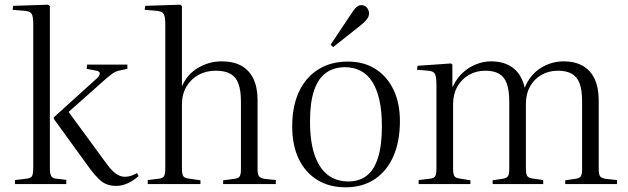

<svg xmlns="http://www.w3.org/2000/svg" viewBox="-20 -786 2682 820"><path d="M476 8Q455 8 437 1.5Q419 -5 402.5 -21Q386 -37 366 -63L210 -278V-285L389 -447Q404 -459 406 -470.5Q408 -482 387 -485L350 -492L352 -510H524V-492L491 -485Q475 -482 460 -471.5Q445 -461 425 -443L273 -308L432 -91Q454 -60 473.5 -45.5Q493 -31 513 -31Q528 -31 540.5 -35.5Q553 -40 565 -47L572 -34Q552 -16 527 -4Q502 8 476 8ZM44 0V-17L94 -23Q112 -25 117 -34.5Q122 -44 122 -71V-682Q122 -715 115.5 -726.5Q109 -738 84 -740L34 -744L36 -761L186 -766L193 -760V-68Q193 -46 198 -35.5Q203 -25 219 -23L263 -18V0Z M611 0V-17L660 -23Q676 -25 681 -34.5Q686 -44 686 -70V-681Q686 -715 679 -726.5Q672 -738 647 -740L598 -744L600 -761L750 -766L757 -760V-420L758 -419Q781 -471 828 -497.5Q875 -524 926 -524Q977 -524 1011 -505Q1045 -486 1062.5 -449Q1080 -412 1080 -358V-64Q1080 -42 1086 -33.5Q1092 -25 1111 -22L1158 -17V0H933V-16L979 -22Q998 -24 1003.5 -32.5Q1009 -41 1009 -64V-353Q1009 -399 998.5 -428Q988 -457 964.5 -470.5Q941 -484 901 -484Q860 -484 827.5 -466Q795 -448 776 -415.5Q757 -383 757 -340V-67Q757 -44 762 -35Q767 -26 782 -24L836 -16V0Z M1456 14Q1386 14 1334.5 -18Q1283 -50 1255.5 -108Q1228 -166 1228 -246Q1228 -332 1256.5 -393.5Q1285 -455 1338.5 -489Q1392 -523 1466 -523Q1534 -523 1583.5 -491.5Q1633 -460 1660.5 -403Q1688 -346 1688 -269Q1688 -182 1660 -118.5Q1632 -55 1580 -20.5Q1528 14 1456 14ZM1468 -11Q1514 -11 1546 -35.5Q1578 -60 1594.5 -112.5Q1611 -165 1611 -246Q1611 -311 1600.5 -358Q1590 -405 1570 -436.5Q1550 -468 1520.5 -483.5Q1491 -499 1453 -499Q1406 -499 1372.5 -475Q1339 -451 1321.5 -400Q1304 -349 1304 -268Q1304 -180 1324 -123Q1344 -66 1380.5 -38.5Q1417 -11 1468 -11ZM1403 -585 1392 -595 1488 -739Q1497 -752 1505.5 -758Q1514 -764 1523 -764Q1534 -764 1541 -759Q1548 -754 1552 -746Q1556 -738 1556 -729Q1556 -716 1547.5 -704.5Q1539 -693 1523 -680Z M1768 0V-17L1818 -23Q1834 -25 1839 -34Q1844 -43 1844 -70V-422Q1844 -457 1838 -469.5Q1832 -482 1810 -484L1761 -488L1763 -505L1906 -515L1912 -510V-416H1914Q1930 -451 1956 -475Q1982 -499 2013.5 -511.5Q2045 -524 2077 -524Q2134 -524 2171 -496Q2208 -468 2221 -411Q2243 -466 2288.5 -495Q2334 -524 2388 -524Q2435 -524 2468.5 -505Q2502 -486 2519.5 -449Q2537 -412 2537 -357V-64Q2537 -41 2543 -33Q2549 -25 2568 -22L2615 -17V0H2394V-16L2435 -22Q2454 -24 2460 -32Q2466 -40 2466 -64V-354Q2466 -401 2455.5 -429.5Q2445 -458 2422 -471Q2399 -484 2363 -484Q2324 -484 2293 -466.5Q2262 -449 2244 -417Q2226 -385 2226 -342V-66Q2226 -46 2230.5 -36.5Q2235 -27 2252 -24L2300 -17V0H2084V-16L2124 -22Q2143 -25 2149 -33Q2155 -41 2155 -64V-353Q2155 -400 2144.5 -429Q2134 -458 2111.5 -471Q2089 -484 2053 -484Q2014 -484 1982.5 -466Q1951 -448 1933 -415.5Q1915 -383 1915 -340V-67Q1915 -44 1920 -35Q1925 -26 1940 -24L1989 -16V0Z"/></svg>

Font: Literata 60pt Light
Style: Regular
Weight: 300
Designer: Latin by Veronika Burian and Jose Scaglione. Greek by Irene Vlachou. Cyrillic by Vera Evstafieva.
Foundry: TypeTogether
Version: Version 3.103;gftools[0.9.29]